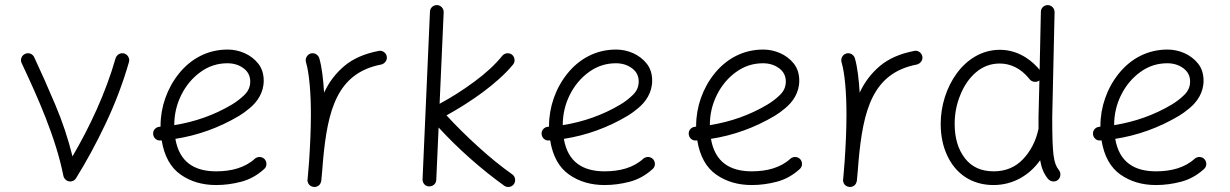

<svg xmlns="http://www.w3.org/2000/svg" viewBox="-20 -712 4861 759"><path d="M79.1 -499C65.4 -492.7 59.1 -476.6 65.4 -462.9C126.5 -333.5 201.2 -167.5 230.5 -17.1C233.9 -1.5 249.5 8.8 264.6 4.4C272 2.4 277.3 -1.5 280.8 -7.8C322.3 -74.7 361.8 -147.5 398.4 -225.1C435.1 -302.7 465.8 -383.3 489.7 -466.3C494.1 -480.5 485.4 -496.1 471.2 -500.5C457 -504.9 441.4 -496.1 437 -481.9C397.5 -343.8 335 -210.9 266.6 -93.8C249.5 -162.6 227.1 -231 198.2 -298.8C169.4 -366.7 142.1 -428.7 115.2 -485.8C108.9 -499.5 92.8 -505.4 79.1 -499Z M1024.4 -43.9C1035.6 -53.7 1036.1 -71.3 1026.4 -82.5C1016.1 -93.8 998.5 -94.2 987.3 -84.5C948.2 -48.8 894.5 -34.7 834.5 -34.7C748.5 -34.7 689 -71.3 673.3 -163.1C761.7 -176.8 846.2 -207 925.8 -254.4C938 -261.7 951.7 -271.5 966.8 -284.2C997.1 -309.1 1022.5 -345.7 1022.5 -393.1C1022.5 -419.9 1015.1 -442.4 1001 -460.4C972.2 -497.1 925.3 -516.1 879.9 -516.1C800.3 -516.1 734.4 -479.5 687.5 -421.4C640.6 -363.3 614.7 -289.1 614.7 -214.8V-211.4C613.3 -210.9 611.8 -210.9 610.4 -210.9C595.2 -209.5 584 -196.8 585.4 -181.6C586.9 -166.5 599.1 -155.3 614.3 -156.7C615.7 -156.7 617.7 -156.7 619.1 -157.2C629.4 -94.7 654.3 -49.8 693.8 -22C733.4 5.9 780.3 19.5 834.5 19.5C867.7 19.5 900.9 15.1 934.1 6.3C966.8 -2.4 997.1 -19 1024.4 -43.9ZM878.9 -461.9C903.3 -461.9 924.3 -455.6 942.4 -442.4C960.4 -429.2 969.2 -411.6 969.2 -389.6C969.2 -369.6 961.9 -352.5 947.3 -337.9C932.1 -322.8 915 -309.6 896 -298.3C827.1 -257.3 751.5 -230.5 668.9 -217.3C668.9 -259.8 678.2 -299.8 696.8 -336.9C715.3 -374 740.7 -404.3 772.5 -427.2C804.2 -450.2 839.4 -461.9 878.9 -461.9Z M1219.7 26.9C1222.2 27.3 1225.1 27.3 1227.5 26.9V26.4H1229C1237.8 24.4 1244.1 19.5 1247.6 11.2C1248 10.7 1248 10.3 1248 9.8C1249 7.3 1249.5 5.4 1250 2.9C1252.4 -21.5 1254.9 -47.9 1256.8 -75.7C1274.9 -276.4 1312 -423.3 1487.3 -457C1501.5 -460.4 1512.2 -475.1 1508.8 -489.3C1506.3 -503.4 1491.2 -514.2 1477.1 -510.7C1420.9 -500 1375.5 -480 1341.3 -451.2C1307.1 -422.4 1280.3 -387.2 1261.2 -345.7C1257.8 -398.9 1252.4 -446.8 1242.2 -481.9C1237.8 -496.1 1222.2 -504.9 1208 -500.5C1193.8 -496.1 1185.5 -480.5 1189.5 -466.3C1195.8 -445.3 1200.7 -416 1204.1 -378.9C1207.5 -341.3 1209 -301.8 1209 -259.8C1209 -195.8 1205.6 -129.9 1201.7 -71.8C1199.7 -50.3 1198.2 -28.8 1196.3 -7.3C1195.8 -5.9 1195.8 -4.4 1195.8 -2.9C1195.3 -0.5 1195.3 2 1195.8 4.4V4.9C1196.3 5.4 1196.3 5.9 1196.3 6.3C1198.2 15.1 1203.6 21.5 1211.9 24.9H1212.4C1212.9 25.4 1212.9 25.4 1213.4 25.4C1215.3 25.9 1217.3 26.4 1219.7 26.9Z M2011.7 15.6C2020 3.4 2017.1 -14.2 2005.4 -22.5C1960.4 -54.2 1915.5 -90.8 1870.6 -131.8C1825.7 -172.4 1783.7 -213.9 1745.1 -255.9C1837.9 -307.1 1946.3 -381.3 2008.3 -457C2017.6 -468.3 2015.6 -485.8 2004.4 -495.6C1992.7 -504.9 1975.1 -502.9 1965.8 -491.7C1937 -456.1 1899.9 -421.9 1854.5 -388.7C1809.1 -355 1763.2 -326.2 1717.8 -301.8L1733.9 -663.1C1734.4 -678.2 1723.1 -691.4 1708 -691.9C1692.9 -692.4 1680.2 -681.2 1679.7 -666L1650.4 -3.4C1649.9 11.7 1660.6 24.4 1675.8 24.9C1690.9 25.4 1704.1 14.6 1704.6 -0.5L1713.9 -208C1790.5 -124.5 1881.3 -43.9 1973.1 22C1985.4 31.2 2003.4 27.8 2011.7 15.6Z M2560.1 -43.9C2571.3 -53.7 2571.8 -71.3 2562 -82.5C2551.8 -93.8 2534.2 -94.2 2522.9 -84.5C2483.9 -48.8 2430.2 -34.7 2370.1 -34.7C2284.2 -34.7 2224.6 -71.3 2209 -163.1C2297.4 -176.8 2381.8 -207 2461.4 -254.4C2473.6 -261.7 2487.3 -271.5 2502.4 -284.2C2532.7 -309.1 2558.1 -345.7 2558.1 -393.1C2558.1 -419.9 2550.8 -442.4 2536.6 -460.4C2507.8 -497.1 2460.9 -516.1 2415.5 -516.1C2335.9 -516.1 2270 -479.5 2223.1 -421.4C2176.3 -363.3 2150.4 -289.1 2150.4 -214.8V-211.4C2148.9 -210.9 2147.5 -210.9 2146 -210.9C2130.9 -209.5 2119.6 -196.8 2121.1 -181.6C2122.6 -166.5 2134.8 -155.3 2149.9 -156.7C2151.4 -156.7 2153.3 -156.7 2154.8 -157.2C2165 -94.7 2189.9 -49.8 2229.5 -22C2269 5.9 2315.9 19.5 2370.1 19.5C2403.3 19.5 2436.5 15.1 2469.7 6.3C2502.4 -2.4 2532.7 -19 2560.1 -43.9ZM2414.6 -461.9C2439 -461.9 2460 -455.6 2478 -442.4C2496.1 -429.2 2504.9 -411.6 2504.9 -389.6C2504.9 -369.6 2497.6 -352.5 2482.9 -337.9C2467.8 -322.8 2450.7 -309.6 2431.6 -298.3C2362.8 -257.3 2287.1 -230.5 2204.6 -217.3C2204.6 -259.8 2213.9 -299.8 2232.4 -336.9C2251 -374 2276.4 -404.3 2308.1 -427.2C2339.8 -450.2 2375 -461.9 2414.6 -461.9Z M3141.6 -43.9C3152.8 -53.7 3153.3 -71.3 3143.6 -82.5C3133.3 -93.8 3115.7 -94.2 3104.5 -84.5C3065.4 -48.8 3011.7 -34.7 2951.7 -34.7C2865.7 -34.7 2806.2 -71.3 2790.5 -163.1C2878.9 -176.8 2963.4 -207 3043 -254.4C3055.2 -261.7 3068.8 -271.5 3084 -284.2C3114.3 -309.1 3139.6 -345.7 3139.6 -393.1C3139.6 -419.9 3132.3 -442.4 3118.2 -460.4C3089.4 -497.1 3042.5 -516.1 2997.1 -516.1C2917.5 -516.1 2851.6 -479.5 2804.7 -421.4C2757.8 -363.3 2731.9 -289.1 2731.9 -214.8V-211.4C2730.5 -210.9 2729 -210.9 2727.5 -210.9C2712.4 -209.5 2701.2 -196.8 2702.6 -181.6C2704.1 -166.5 2716.3 -155.3 2731.4 -156.7C2732.9 -156.7 2734.9 -156.7 2736.3 -157.2C2746.6 -94.7 2771.5 -49.8 2811 -22C2850.6 5.9 2897.5 19.5 2951.7 19.5C2984.9 19.5 3018.1 15.1 3051.3 6.3C3084 -2.4 3114.3 -19 3141.6 -43.9ZM2996.1 -461.9C3020.5 -461.9 3041.5 -455.6 3059.6 -442.4C3077.6 -429.2 3086.4 -411.6 3086.4 -389.6C3086.4 -369.6 3079.1 -352.5 3064.5 -337.9C3049.3 -322.8 3032.2 -309.6 3013.2 -298.3C2944.3 -257.3 2868.7 -230.5 2786.1 -217.3C2786.1 -259.8 2795.4 -299.8 2814 -336.9C2832.5 -374 2857.9 -404.3 2889.6 -427.2C2921.4 -450.2 2956.5 -461.9 2996.1 -461.9Z M3336.9 26.9C3339.4 27.3 3342.3 27.3 3344.7 26.9V26.4H3346.2C3355 24.4 3361.3 19.5 3364.7 11.2C3365.2 10.7 3365.2 10.3 3365.2 9.8C3366.2 7.3 3366.7 5.4 3367.2 2.9C3369.6 -21.5 3372.1 -47.9 3374 -75.7C3392.1 -276.4 3429.2 -423.3 3604.5 -457C3618.7 -460.4 3629.4 -475.1 3626 -489.3C3623.5 -503.4 3608.4 -514.2 3594.2 -510.7C3538.1 -500 3492.7 -480 3458.5 -451.2C3424.3 -422.4 3397.5 -387.2 3378.4 -345.7C3375 -398.9 3369.6 -446.8 3359.4 -481.9C3355 -496.1 3339.4 -504.9 3325.2 -500.5C3311 -496.1 3302.7 -480.5 3306.6 -466.3C3313 -445.3 3317.9 -416 3321.3 -378.9C3324.7 -341.3 3326.2 -301.8 3326.2 -259.8C3326.2 -195.8 3322.8 -129.9 3318.8 -71.8C3316.9 -50.3 3315.4 -28.8 3313.5 -7.3C3313 -5.9 3313 -4.4 3313 -2.9C3312.5 -0.5 3312.5 2 3313 4.4V4.9C3313.5 5.4 3313.5 5.9 3313.5 6.3C3315.4 15.1 3320.8 21.5 3329.1 24.9H3329.6C3330.1 25.4 3330.1 25.4 3330.6 25.4C3332.5 25.9 3334.5 26.4 3336.9 26.9Z M3932.6 -515.1C3791.5 -515.1 3698.7 -366.2 3698.7 -222.7C3698.7 -176.3 3707 -134.8 3724.1 -98.1C3757.3 -25.4 3821.3 19.5 3907.2 19.5C3985.8 19.5 4050.3 -20 4091.8 -78.6C4096.7 -48.8 4106.9 -23.9 4123 -4.9C4132.8 6.8 4150.4 8.8 4162.1 -0.5C4173.3 -10.3 4175.3 -27.8 4166 -39.6C4144.5 -66.4 4139.6 -100.6 4139.6 -249.5L4148.9 -664.1C4148.9 -679.2 4137.2 -691.4 4122.1 -691.9C4106.9 -691.9 4094.7 -680.2 4094.7 -665L4089.8 -436C4044.9 -489.3 3989.7 -515.1 3932.6 -515.1ZM3753.9 -222.2C3753.9 -262.2 3761.2 -300.3 3776.4 -336.9C3791 -373.5 3811.5 -403.3 3838.4 -426.3C3865.2 -449.2 3896.5 -460.9 3932.1 -460.9C3974.6 -460.9 4015.1 -441.9 4048.3 -401.4C4055.7 -389.2 4073.7 -384.3 4085.9 -392.1C4086.9 -392.6 4087.9 -393.6 4088.9 -394L4085.4 -250V-203.1L4085 -201.2C4074.7 -153.8 4054.2 -114.3 4023.9 -82.5C3993.7 -50.8 3955.1 -34.7 3908.2 -34.7C3858.9 -34.7 3821.3 -51.8 3794.4 -86.4C3767.6 -121.1 3753.9 -166 3753.9 -222.2Z M4739.7 -43.9C4751 -53.7 4751.5 -71.3 4741.7 -82.5C4731.4 -93.8 4713.9 -94.2 4702.6 -84.5C4663.6 -48.8 4609.9 -34.7 4549.8 -34.7C4463.9 -34.7 4404.3 -71.3 4388.7 -163.1C4477.1 -176.8 4561.5 -207 4641.1 -254.4C4653.3 -261.7 4667 -271.5 4682.1 -284.2C4712.4 -309.1 4737.8 -345.7 4737.8 -393.1C4737.8 -419.9 4730.5 -442.4 4716.3 -460.4C4687.5 -497.1 4640.6 -516.1 4595.2 -516.1C4515.6 -516.1 4449.7 -479.5 4402.8 -421.4C4356 -363.3 4330.1 -289.1 4330.1 -214.8V-211.4C4328.6 -210.9 4327.1 -210.9 4325.7 -210.9C4310.5 -209.5 4299.3 -196.8 4300.8 -181.6C4302.2 -166.5 4314.5 -155.3 4329.6 -156.7C4331.1 -156.7 4333 -156.7 4334.5 -157.2C4344.7 -94.7 4369.6 -49.8 4409.2 -22C4448.7 5.9 4495.6 19.5 4549.8 19.5C4583 19.5 4616.2 15.1 4649.4 6.3C4682.1 -2.4 4712.4 -19 4739.7 -43.9ZM4594.2 -461.9C4618.7 -461.9 4639.6 -455.6 4657.7 -442.4C4675.8 -429.2 4684.6 -411.6 4684.6 -389.6C4684.6 -369.6 4677.2 -352.5 4662.6 -337.9C4647.5 -322.8 4630.4 -309.6 4611.3 -298.3C4542.5 -257.3 4466.8 -230.5 4384.3 -217.3C4384.3 -259.8 4393.6 -299.8 4412.1 -336.9C4430.7 -374 4456.1 -404.3 4487.8 -427.2C4519.5 -450.2 4554.7 -461.9 4594.2 -461.9Z"/></svg>

Font: Mikhak Light
Style: Regular
Weight: 300
Designer: Amin Abedi
Version: Version 3.2